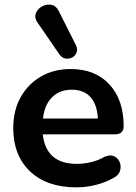

<svg xmlns="http://www.w3.org/2000/svg" viewBox="-20 -796 584 826"><path d="M237 -560 142 -698Q127 -719 134 -738Q141 -757 160 -768Q179 -779 200 -775.5Q221 -772 233 -748L307 -601Q315 -584 309.5 -570Q304 -556 291 -549Q278 -542 263 -544Q248 -546 237 -560ZM309 10Q182 10 109.5 -58.5Q37 -127 37 -245Q37 -321 69 -378Q101 -435 156.5 -467Q212 -499 284 -499Q390 -499 451 -432.5Q512 -366 512 -253Q512 -218 474 -218H164Q178 -91 311 -91Q339 -91 370 -98Q401 -105 429 -121Q454 -132 471.5 -123.5Q489 -115 495.5 -97Q502 -79 496 -60Q490 -41 467 -30Q434 -11 392.5 -0.5Q351 10 309 10ZM165 -286H401Q398 -346 369.5 -378Q341 -410 289 -410Q236 -410 203.5 -377Q171 -344 165 -286Z"/></svg>

Font: Chiron GoRound TC SB
Style: Regular
Weight: 500
Designer: Ryoko NISHIZUKA 西塚涼子 (kana, bopomofo & ideographs); Paul D. Hunt (Latin, Greek & Cyrillic); Sandoll Communications 산돌커뮤니
Foundry: Adobe
Version: Version 1.000;hotconv 1.1.1;makeotfexe 2.6.0